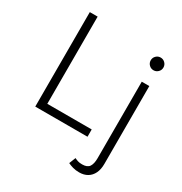

<svg xmlns="http://www.w3.org/2000/svg" viewBox="-208 -854 1169 1232"><g transform="rotate(30 376.5 -237.5)"><path d="M100 0V-700H158V-54H487V0ZM554 225Q528 225 506.5 218.8Q485 212.5 470 205L489 157Q501 163 513.5 167Q526 171 546 171Q583.5 171 597.8 149.5Q612 128 612 87V-480H668V97Q668 137.5 654.2 166Q640.5 194.5 615 209.8Q589.5 225 554 225ZM640 -581Q620.5 -581 606.8 -594.8Q593 -608.5 593 -628Q593 -647.5 606.8 -661.2Q620.5 -675 640 -675Q659.5 -675 673.2 -661.2Q687 -647.5 687 -628Q687 -608.5 673.2 -594.8Q659.5 -581 640 -581Z"/></g></svg>

Font: Geologica Cursive Thin
Style: Regular
Weight: 250
Designer: Sindre Bremnes, Frode Helland
Foundry: Monokrom Skriftforlag AS
Version: Version 1.010;gftools[0.9.28]